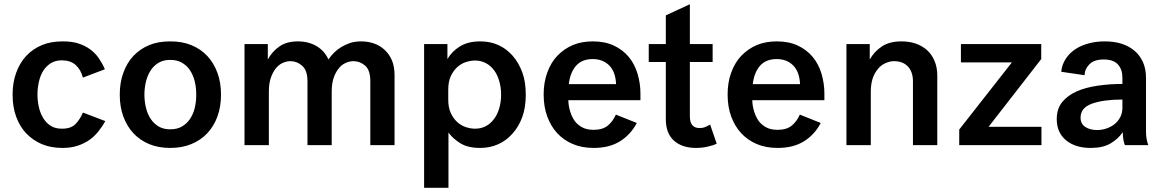

<svg xmlns="http://www.w3.org/2000/svg" viewBox="-20 -681 5460 901"><path d="M39.1 -236.8Q39.1 -293.5 55.7 -338.9Q72.8 -386.2 102.5 -418Q133.3 -451.2 176.3 -469.2Q217.8 -486.8 274.9 -486.8Q317.9 -486.8 347.7 -477.1Q379.4 -466.8 402.8 -449.7Q426.3 -432.6 443.4 -408.2Q460.4 -383.3 472.2 -356L369.1 -316.9Q358.9 -355 334.5 -376.5Q310.1 -397.9 270 -397.9Q240.2 -397.9 218.3 -384.3Q197.3 -371.1 183.1 -349.1Q169.4 -327.6 162.6 -297.4Q155.8 -267.1 155.8 -236.8Q155.8 -207.5 162.6 -177.7Q168.9 -149.4 183.1 -126.5Q197.3 -103.5 218.3 -90.3Q239.3 -77.1 271 -77.1Q313.5 -77.1 334.5 -99.1Q356.4 -122.1 369.1 -152.8L474.1 -112.8Q460.4 -87.4 441.4 -64Q422.4 -40 398.9 -23.9Q375 -7.3 344.2 2.9Q313.5 13.2 272.9 13.2Q218.3 13.2 175.8 -4.9Q134.3 -22.5 102.5 -55.7Q72.8 -86.9 55.7 -133.8Q39.1 -179.2 39.1 -236.8Z M877.9 -469.2Q922.9 -450.7 953.1 -418Q983.4 -385.3 1000.5 -338.9Q1017.1 -293.5 1017.1 -236.8Q1017.1 -180.2 1000.5 -134.8Q983.9 -88.9 953.1 -56.2Q922.9 -23.4 877.9 -4.9Q834.5 13.2 778.8 13.2Q723.1 13.2 679.7 -4.9Q636.7 -22.9 605.5 -56.2Q575.7 -88.4 558.6 -134.8Q542 -180.2 542 -236.8Q542 -293.5 558.6 -338.9Q575.7 -386.2 605.5 -418Q636.7 -451.2 679.7 -469.2Q721.7 -486.8 778.8 -486.8Q835.9 -486.8 877.9 -469.2ZM778.8 -74.2Q811 -74.2 833 -86.9Q856.9 -100.6 871.1 -122.1Q886.7 -145 893.6 -173.3Q900.9 -202.6 900.9 -236.8Q900.9 -271 893.6 -300.3Q886.2 -329.1 871.1 -352.1Q856.9 -373.5 833 -387.2Q811 -399.9 778.8 -399.9Q747.6 -399.9 725.6 -387.2Q702.6 -374 688 -352.1Q672.9 -329.1 665.5 -300.3Q657.7 -269 657.7 -236.8Q657.7 -204.6 665.5 -173.3Q672.4 -145 688 -122.1Q702.6 -100.1 725.6 -86.9Q747.6 -74.2 778.8 -74.2Z M1127.4 -474.1H1236.8V-401.9Q1256.3 -438.5 1291 -462.9Q1325.2 -486.8 1377.4 -486.8Q1427.7 -486.8 1465.3 -464.8Q1502.4 -442.9 1521.5 -401.9Q1531.7 -418 1546.9 -433.1Q1563 -449.2 1581.1 -460Q1602.5 -472.7 1623.5 -479.5Q1646.5 -486.8 1673.8 -486.8Q1707 -486.8 1734.9 -477.1Q1763.2 -467.3 1785.2 -446.8Q1807.1 -426.3 1819.3 -397.5Q1831.5 -368.7 1831.5 -328.1V0H1717.8V-299.8Q1717.8 -351.6 1693.8 -372.6Q1669.4 -394 1638.7 -394Q1619.6 -394 1600.1 -384.8Q1581.5 -376 1567.9 -357.9Q1553.2 -338.9 1544.9 -313Q1536.6 -287.6 1536.6 -251V0H1422.9V-299.8Q1422.9 -350.6 1397.9 -372.6Q1373.5 -394 1342.8 -394Q1324.2 -394 1304.7 -384.8Q1286.1 -376 1272.5 -357.9Q1258.8 -339.8 1250 -313Q1241.7 -287.6 1241.7 -251V0H1127.4Z M2233.4 13.2Q2175.3 13.2 2140.1 -8.8Q2104.5 -31.2 2084.5 -59.1V200.2H1970.2V-474.1H2079.6V-403.8Q2099.6 -439 2137.7 -462.9Q2176.3 -486.8 2233.4 -486.8Q2280.8 -486.8 2318.4 -469.7Q2356.4 -452.6 2385.7 -419.4Q2414.1 -387.2 2431.2 -340.8Q2447.3 -296.9 2447.3 -236.8Q2447.3 -176.8 2431.2 -132.8Q2414.6 -86.9 2385.7 -54.7Q2356.4 -21.5 2318.4 -4.4Q2279.3 13.2 2233.4 13.2ZM2083.5 -213.9Q2083.5 -176.8 2095.2 -150.9Q2106.9 -125.5 2125.5 -108.4Q2143.6 -91.8 2166 -84.5Q2188.5 -77.1 2209.5 -77.1Q2237.3 -77.1 2259.8 -88.9Q2281.2 -100.1 2298.3 -122.6Q2314 -143.1 2322.8 -172.9Q2331.5 -202.1 2331.5 -236.8Q2331.5 -271 2322.8 -300.3Q2313.5 -332 2298.3 -351.6Q2281.7 -373.5 2259.8 -384.8Q2236.3 -397 2209.5 -397Q2188.5 -397 2166 -389.6Q2143.6 -382.3 2125.5 -365.7Q2106.9 -348.6 2095.2 -323.2Q2083.5 -297.9 2083.5 -259.8Z M2968.3 -104Q2940.4 -50.3 2890.6 -18.6Q2840.3 13.2 2766.1 13.2Q2710.9 13.2 2668.5 -4.9Q2625.5 -22.9 2594.7 -56.2Q2564.9 -88.4 2547.9 -134.8Q2531.2 -180.2 2531.2 -237.8Q2531.2 -294.4 2547.9 -339.8Q2565.4 -387.7 2594.7 -418.5Q2626.5 -451.7 2667.5 -469.2Q2708.5 -486.8 2762.2 -486.8Q2818.8 -486.8 2861.3 -466.8Q2902.8 -447.3 2930.7 -413.6Q2958.5 -379.9 2971.7 -335.4Q2985.4 -289.1 2985.4 -243.2V-210.9H2647Q2647.5 -185.1 2655.3 -159.2Q2663.1 -133.3 2676.3 -114.3Q2689 -96.2 2711.9 -83.5Q2733.4 -71.8 2765.1 -71.8Q2808.6 -71.8 2832.5 -91.8Q2856 -111.3 2870.1 -143.1ZM2761.2 -403.8Q2710 -403.8 2682.1 -371.1Q2654.8 -338.4 2649.4 -286.1H2871.1Q2868.7 -343.3 2839.4 -373.5Q2809.6 -403.8 2761.2 -403.8Z M3343.3 -6.8Q3326.7 1.5 3299.8 7.3Q3273.9 13.2 3246.1 13.2Q3180.7 13.2 3142.1 -21.5Q3104.5 -55.7 3104.5 -122.1V-390.1H3024.4V-474.1H3104.5V-608.9L3217.3 -661.1V-474.1H3324.2V-390.1H3217.3V-136.2Q3217.3 -105 3230 -92.3Q3242.2 -80.1 3262.2 -80.1Q3278.3 -80.1 3289.6 -85Q3300.3 -89.4 3312.5 -96.2Z M3831.5 -104Q3803.7 -50.3 3753.9 -18.6Q3703.6 13.2 3629.4 13.2Q3574.2 13.2 3531.7 -4.9Q3488.8 -22.9 3458 -56.2Q3428.2 -88.4 3411.1 -134.8Q3394.5 -180.2 3394.5 -237.8Q3394.5 -294.4 3411.1 -339.8Q3428.7 -387.7 3458 -418.5Q3489.7 -451.7 3530.8 -469.2Q3571.8 -486.8 3625.5 -486.8Q3682.1 -486.8 3724.6 -466.8Q3766.1 -447.3 3793.9 -413.6Q3821.8 -379.9 3835 -335.4Q3848.6 -289.1 3848.6 -243.2V-210.9H3510.3Q3510.7 -185.1 3518.6 -159.2Q3526.4 -133.3 3539.6 -114.3Q3552.2 -96.2 3575.2 -83.5Q3596.7 -71.8 3628.4 -71.8Q3671.9 -71.8 3695.8 -91.8Q3719.2 -111.3 3733.4 -143.1ZM3624.5 -403.8Q3573.2 -403.8 3545.4 -371.1Q3518.1 -338.4 3512.7 -286.1H3734.4Q3731.9 -343.3 3702.6 -373.5Q3672.9 -403.8 3624.5 -403.8Z M3952.1 -474.1H4061.5V-401.9Q4082.5 -439 4118.2 -462.9Q4153.8 -486.8 4210.4 -486.8Q4246.1 -486.8 4275.4 -477.1Q4306.2 -466.8 4329.1 -446.8Q4351.6 -427.2 4364.7 -397Q4378.4 -365.7 4378.4 -327.1V0H4264.2V-299.8Q4264.2 -324.2 4256.8 -342.8Q4250 -360.4 4236.8 -372.6Q4224.6 -383.8 4208.5 -389.2Q4193.4 -394 4176.3 -394Q4156.2 -394 4135.3 -384.8Q4115.2 -376 4100.1 -357.9Q4083.5 -337.9 4075.2 -313Q4066.4 -286.1 4066.4 -251V0H3952.1Z M4489.3 -474.1H4866.2V-403.8L4619.1 -85.9H4867.2V0H4481.4V-73.2L4728.5 -388.2H4489.3Z M5258.8 0Q5254.9 -8.3 5252 -23.9Q5249 -40.5 5249 -61Q5226.6 -28.3 5190.4 -7.3Q5155.3 13.2 5097.7 13.2Q5025.9 13.2 4982.4 -22.9Q4939 -59.1 4939 -122.1Q4939 -170.4 4964.4 -201.7Q4989.7 -232.9 5032.2 -252Q5073.7 -270.5 5130.4 -278.8Q5187.5 -287.1 5247.1 -287.1V-316.9Q5247.1 -355.5 5226.1 -378.4Q5205.1 -401.9 5159.7 -401.9Q5114.7 -401.9 5092.8 -379.9Q5070.3 -357.4 5069.8 -328.1L4960 -344.2Q4963.4 -378.4 4981.4 -405.3Q4999.5 -432.6 5026.4 -450.2Q5052.7 -467.8 5089.4 -477.5Q5123.5 -486.8 5164.1 -486.8Q5208 -486.8 5242.2 -476.1Q5276.9 -465.3 5303.2 -443.4Q5328.6 -422.4 5343.3 -390.1Q5357.9 -357.9 5357.9 -314.9V-64.9Q5357.9 -43 5360.8 -28.3Q5363.8 -12.7 5368.7 0ZM5128.9 -70.8Q5151.4 -70.8 5172.4 -78.1Q5193.8 -85.4 5210.4 -98.6Q5226.1 -110.8 5236.8 -130.9Q5247.1 -149.9 5247.1 -174.8V-213.9Q5159.2 -213.9 5105 -194.8Q5050.8 -175.8 5050.8 -128.9Q5050.8 -100.1 5072.8 -85.4Q5094.7 -70.8 5128.9 -70.8Z"/></svg>

Font: Post Grotesk Medium
Style: Medium
Weight: 500
Version: Version 1.0